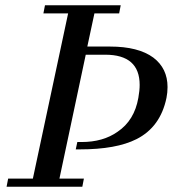

<svg xmlns="http://www.w3.org/2000/svg" viewBox="-20 -710 659 730"><path d="M151 -690H439L433 -659H339L312 -533H398Q506 -533 563 -491Q617 -450 617 -379Q617 -358 613 -338Q590 -227 499 -181Q422 -142 283 -142H268L274 -170H290Q372 -170 427 -209Q491 -252 506 -338Q511 -366 511 -387Q511 -502 380 -502H306L206 -31H299L293 0H5L11 -31H105L239 -659H145Z"/></svg>

Font: GFS Didot
Style: Italic
Weight: 400
Italic angle: -12°
Designer: Takis Katsoulidis and George D. Matthiopoulos
Foundry: George Matthiopoulos and Takis Katsoulidis
Version: Version 1.0